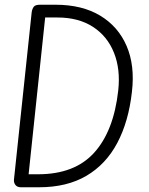

<svg xmlns="http://www.w3.org/2000/svg" viewBox="-20 -792 630 812"><path d="M69 0Q53 0 45.5 -9.5Q38 -19 39 -32L114 -740Q116 -754 122.5 -763Q129 -772 149 -772H215Q327 -772 403.5 -726Q480 -680 515.5 -597.5Q551 -515 538 -404Q524 -278 476 -187.5Q428 -97 345.5 -48.5Q263 0 145 0ZM101 -55H141Q296 -55 378.5 -146.5Q461 -238 480 -409Q490 -499 462 -569Q434 -639 373 -678.5Q312 -718 223 -718H171Z"/></svg>

Font: Edu SA Beginner
Style: Regular
Weight: 400
Designer: Tina and Corey Anderson
Foundry: Google for Education
Version: Version 1.003